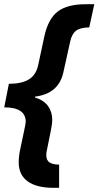

<svg xmlns="http://www.w3.org/2000/svg" viewBox="-24 -734 468 912"><path d="M98.1 -155.8Q98.1 -224.1 -3.9 -224.1L18.1 -335.9Q77.6 -335.9 112.1 -356.2Q146.5 -376.5 157.2 -423.8L187 -563Q205.6 -646 251 -679.9Q296.4 -713.9 382.8 -713.9H423.8L399.9 -604Q356 -603 336.2 -587.2Q316.4 -571.3 309.1 -535.2L276.9 -390.1Q254.9 -289.1 142.1 -274.9V-271Q183.6 -258.3 203.9 -230.7Q224.1 -203.1 224.1 -165Q224.1 -143.6 216.8 -109.9L199.2 -22.9Q195.8 -9.3 195.8 2Q195.8 28.3 212.2 38.1Q228.5 47.9 256.8 47.9V158.2H231Q149.4 158.2 107.2 127.2Q64.9 96.2 64.9 37.1Q64.9 9.3 71.8 -23.9L90.8 -113.8Q98.1 -147.5 98.1 -155.8Z"/></svg>

Font: CAA NEO Sans
Style: Bold Italic
Weight: 700
Italic angle: -12°
Version: Version 1.10